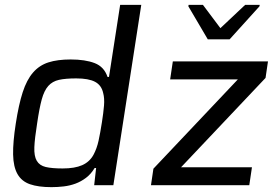

<svg xmlns="http://www.w3.org/2000/svg" viewBox="-20 -763 1139 791"><path d="M33 0ZM33 0ZM192 8Q138 8 103.5 -4Q69 -16 52 -46Q35 -76 34 -126.5Q33 -177 45 -254Q57 -332 73.5 -383Q90 -434 116 -464Q142 -494 179.5 -506Q217 -518 271 -518Q331 -518 370 -503Q409 -488 423 -446H429L475 -743H562L447 0H368L376 -71H370Q355 -46 334.5 -30.5Q314 -15 291 -6.5Q268 2 242.5 5Q217 8 192 8ZM238 -69Q288 -69 318.5 -82.5Q349 -96 365 -125Q379 -151 386 -183Q393 -215 400 -260Q406 -298 408.5 -328Q411 -358 405 -380Q398 -412 371.5 -426Q345 -440 294 -440Q250 -440 223 -434Q196 -428 179 -409Q162 -390 152 -353.5Q142 -317 133 -255Q123 -193 121.5 -156.5Q120 -120 131.5 -100.5Q143 -81 168.5 -75Q194 -69 238 -69ZM602 0 612 -68 960 -436H681L692 -510H1084L1074 -442L726 -74H1018L1007 0ZM756 -601ZM836 -601 756 -737 757 -743H816L888 -647L990 -743H1050L1049 -737L926 -601Z"/></svg>

Font: Azeri Sans
Style: Italic
Weight: 400
Designer: Hector Gatti & Omnibus-Type (original fonts) / Cristiano Sobral (main changes and remastering)
Foundry: Omnibus-Type
Version: Version 0.07;August 21, 2020;FontCreator 13.0.0.2681 64-bit;